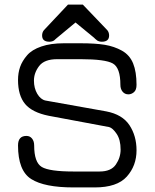

<svg xmlns="http://www.w3.org/2000/svg" viewBox="-20 -820 683 848"><path d="M129.9 -463.9C129.9 -486.7 137.5 -508.1 152.8 -528.3C168.1 -548.5 194.7 -558.6 232.4 -558.6H335.9C408.9 -558.6 456.4 -552.2 478.5 -539.6C500.7 -526.9 511.7 -495.4 511.7 -445.3C511.7 -432.9 515 -422.9 521.5 -415C528 -407.2 536.5 -403.3 546.9 -403.3C556 -403.3 564.3 -406.6 571.8 -413.1C579.3 -419.6 583 -430.3 583 -445.3C583 -483.7 578 -515.3 567.9 -540C557.8 -564.8 541.3 -583.5 518.6 -596.2C495.8 -608.9 470.5 -617.5 442.9 -622.1C415.2 -626.6 379.6 -628.9 335.9 -628.9H261.7C223.3 -628.9 190.3 -624.2 162.6 -614.7C134.9 -605.3 113.9 -592.3 99.6 -575.7C85.3 -559.1 75 -542 68.8 -524.4C62.7 -506.8 59.6 -487.6 59.6 -466.8C59.6 -421.2 70 -385.9 90.8 -360.8C111.7 -335.8 146.5 -318.4 195.3 -308.6L461.9 -258.8C472.3 -256.2 483.4 -246.3 495.1 -229C506.8 -211.8 512.7 -188.5 512.7 -159.2C512.7 -135.7 505.7 -113.8 491.7 -93.3C477.7 -72.8 453.8 -62.5 419.9 -62.5H304.7C233.7 -62.5 187 -69.2 164.6 -82.5C142.1 -95.9 130.9 -127.6 130.9 -177.7C130.9 -190.1 127.8 -200.2 121.6 -208C115.4 -215.8 107.1 -219.7 96.7 -219.7C71.9 -219.7 59.6 -205.7 59.6 -177.7C59.6 -103.5 78.9 -54 117.7 -29.3C156.4 -4.6 218.8 7.8 304.7 7.8H398.4C464.2 7.8 511.4 -8.1 540 -40C568.7 -71.9 583 -110.7 583 -156.2C583 -198.6 572.6 -235.5 551.8 -267.1C530.9 -298.7 496.7 -319 449.2 -328.1L180.7 -376C166.3 -379.2 154.3 -389.2 144.5 -405.8C134.8 -422.4 129.9 -441.7 129.9 -463.9ZM173.8 -686.5C168.6 -680 166 -672.2 166 -663.1C166 -644.9 176.8 -635.7 198.2 -635.7C202.8 -635.7 207 -636.4 210.9 -637.7C214.8 -639 217.8 -640.5 219.7 -642.1C221.7 -643.7 224 -645.8 226.6 -648.4C229.2 -651 231.1 -652.7 232.4 -653.3L313.5 -720.7L395.5 -653.3L400.4 -648.4L408.7 -641.6C410.3 -640.3 413.1 -639 417 -637.7C420.9 -636.4 425.1 -635.7 429.7 -635.7C451.2 -635.7 461.9 -644.9 461.9 -663.1C461.9 -672.2 459.3 -680 454.1 -686.5L345.7 -799.8H280.3Z"/></svg>

Font: Jura
Style: DemiBold
Weight: 600
Version: Version 2.5.1